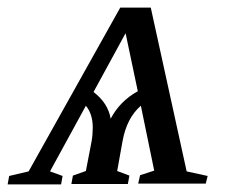

<svg xmlns="http://www.w3.org/2000/svg" viewBox="-36 -483 597 503"><path d="M508 -22 503 -2H326L331 -24L368 -36L333 -206Q296 -174 285 -113L271 -35L303 -23L299 -1H151L155 -23L189 -35L204 -113Q207 -130 207 -149Q207 -184 189 -206L95 -34L128 -22L124 0H-16L-12 -22L39 -34L279 -463H359L453 -34ZM293 -396 209 -242Q247 -213 254 -172Q278 -218 325 -244Z"/></svg>

Font: Libra Serif Modern
Style: Italic
Weight: 400
Italic angle: -12°
Designer: Stefan Peev, Context Ltd
Foundry: Stefan Peev, Context Ltd
Version: Version 1.000